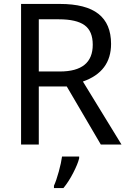

<svg xmlns="http://www.w3.org/2000/svg" viewBox="-20 -734 642 975"><path d="M284 -714Q416 -714 480 -663.5Q544 -613 544 -511Q544 -370 401 -320L597 0H492L319 -295H177V0H87V-714ZM279 -636H177V-371H284Q451 -371 451 -507Q451 -576 409.5 -606Q368 -636 279 -636ZM382 61V70Q375 99 351.5 144.5Q328 190 302 221H254V209Q266 183 278.5 137.5Q291 92 295 61Z"/></svg>

Font: Advent Sans Logo
Style: Regular
Weight: 400
Designer: Types & Symbols
Foundry: Types & Symbols
Version: Version 1.002